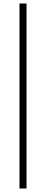

<svg xmlns="http://www.w3.org/2000/svg" viewBox="-20 -878 262 1093"><path d="M131 -858V195H91V-858Z"/></svg>

Font: Playfair Display
Style: Regular
Weight: 400
Designer: Claus Eggers Sørensen
Foundry: Claus Eggers Sørensen
Version: Version 1.203